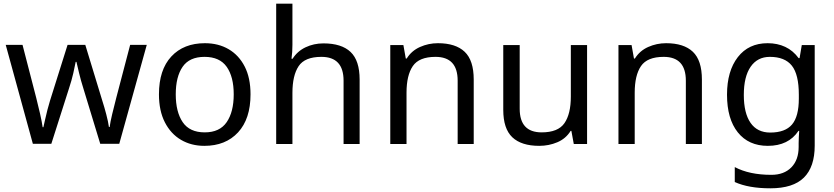

<svg xmlns="http://www.w3.org/2000/svg" viewBox="-20 -780 4518 1040"><path d="M431 -303Q418 -344 408.5 -383.5Q399 -423 394 -445H390Q386 -423 377 -383.5Q368 -344 354 -302L258 -1H158L11 -537H102L176 -251Q187 -208 197 -164Q207 -120 211 -91H215Q219 -108 224.5 -133Q230 -158 237 -185.5Q244 -213 251 -235L346 -537H442L534 -235Q545 -201 555.5 -161Q566 -121 570 -92H574Q577 -117 587.5 -161Q598 -205 610 -251L685 -537H775L626 -1H523Z M1337 -269Q1337 -136 1269.5 -63Q1202 10 1087 10Q1016 10 960.5 -22.5Q905 -55 873 -117.5Q841 -180 841 -269Q841 -402 908 -474Q975 -546 1090 -546Q1163 -546 1218.5 -513.5Q1274 -481 1305.5 -419.5Q1337 -358 1337 -269ZM932 -269Q932 -174 969.5 -118.5Q1007 -63 1089 -63Q1170 -63 1208 -118.5Q1246 -174 1246 -269Q1246 -364 1208 -418Q1170 -472 1088 -472Q1006 -472 969 -418Q932 -364 932 -269Z M1564 -537Q1564 -497 1559 -462H1565Q1591 -503 1635.5 -524Q1680 -545 1732 -545Q1830 -545 1879 -498.5Q1928 -452 1928 -349V0H1841V-343Q1841 -472 1721 -472Q1631 -472 1597.5 -421.5Q1564 -371 1564 -277V0H1476V-760H1564Z M2352 -546Q2448 -546 2497 -499.5Q2546 -453 2546 -349V0H2459V-343Q2459 -472 2339 -472Q2250 -472 2216 -422Q2182 -372 2182 -278V0H2094V-536H2165L2178 -463H2183Q2209 -505 2255 -525.5Q2301 -546 2352 -546Z M3160 -536V0H3088L3075 -71H3071Q3045 -29 2999 -9.5Q2953 10 2901 10Q2804 10 2755 -36.5Q2706 -83 2706 -185V-536H2795V-191Q2795 -63 2914 -63Q3003 -63 3037.5 -113Q3072 -163 3072 -257V-536Z M3588 -546Q3684 -546 3733 -499.5Q3782 -453 3782 -349V0H3695V-343Q3695 -472 3575 -472Q3486 -472 3452 -422Q3418 -372 3418 -278V0H3330V-536H3401L3414 -463H3419Q3445 -505 3491 -525.5Q3537 -546 3588 -546Z M4138 -546Q4191 -546 4233.5 -526Q4276 -506 4306 -465H4311L4323 -536H4393V9Q4393 124 4334.5 182Q4276 240 4153 240Q4035 240 3960 206V125Q4039 167 4158 167Q4227 167 4266.5 126.5Q4306 86 4306 16V-5Q4306 -17 4307 -39.5Q4308 -62 4309 -71H4305Q4251 10 4139 10Q4035 10 3976.5 -63Q3918 -136 3918 -267Q3918 -395 3976.5 -470.5Q4035 -546 4138 -546ZM4150 -472Q4083 -472 4046 -418.5Q4009 -365 4009 -266Q4009 -167 4045.5 -114.5Q4082 -62 4152 -62Q4233 -62 4270 -105.5Q4307 -149 4307 -246V-267Q4307 -377 4269 -424.5Q4231 -472 4150 -472Z"/></svg>

Font: Noto Sans Tifinagh Azawagh
Style: Regular
Weight: 400
Designer: JamraPatel
Foundry: JamraPatel LLC
Version: Version 2.006; ttfautohint (v1.8.4.7-5d5b)